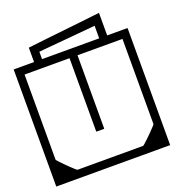

<svg xmlns="http://www.w3.org/2000/svg" viewBox="-148 -801 826 903"><g transform="rotate(-20 265.0 -349.5)"><path d="M-20 -279H20V-120Q20 -118.5 27.8 -110Q35.5 -101.5 47 -89.8Q58.5 -78 70.5 -66.5Q82.5 -55 91 -47.5Q99.5 -40 101 -40Q101 -40 101 -40Q101 -40 101 -40Q101 -40 101 -40Q101 -40 118.2 -40Q135.5 -40 161 -40Q186.5 -40 212 -40Q237.5 -40 254.8 -40Q272 -40 272 -40Q272 -30.5 272 -20.2Q272 -10 272 0Q272 0 272 0Q272 0 272 0Q272 0 272 0Q272 0 272 0Q272 0 272 0Q268.5 0 246 0Q223.5 0 190.2 0Q157 0 120.8 0Q84.5 0 52.5 0Q20.5 0 0.2 0Q-20 0 -20 0Q-20 0 -20 0Q-20 0 -20 0Q-20 0 -20 0Q-20 0 -20 0Q-20 0 -20 -20.2Q-20 -40.5 -20 -72.2Q-20 -104 -20 -139.5Q-20 -175 -20 -206.8Q-20 -238.5 -20 -258.8Q-20 -279 -20 -279ZM550 -279Q550 -279 550 -258.8Q550 -238.5 550 -206.8Q550 -175 550 -139.5Q550 -104 550 -72.2Q550 -40.5 550 -20.2Q550 0 550 0Q550 0 550 0Q550 0 550 0Q550 0 550 0Q550 0 550 0Q550 0 529.8 0Q509.5 0 477.5 0Q445.5 0 409.2 0Q373 0 339.8 0Q306.5 0 284 0Q261.5 0 258 0Q258 0 258 0Q258 0 258 0Q258 0 258 0Q258 0 258 0Q258 0 258 0Q258 -10 258 -20.2Q258 -30.5 258 -40Q258 -40 275.2 -40Q292.5 -40 318 -40Q343.5 -40 369 -40Q394.5 -40 411.8 -40Q429 -40 429 -40Q429 -40 429 -40Q429 -40 429 -40Q429 -40 429 -40Q430.5 -40 439 -47.5Q447.5 -55 459.5 -66.5Q471.5 -78 483 -89.8Q494.5 -101.5 502.2 -110Q510 -118.5 510 -120V-279ZM550 -398V-188H510Q510 -188 510 -203.8Q510 -219.5 510 -240.5Q510 -261.5 510 -277.2Q510 -293 510 -293Q510 -293 510 -293Q510 -293 510 -293Q510 -293 510 -293Q510 -293 510 -293Q510 -293 510 -308.8Q510 -324.5 510 -345.5Q510 -366.5 510 -382.2Q510 -398 510 -398ZM-20 -398H20Q20 -398 20 -382.2Q20 -366.5 20 -345.5Q20 -324.5 20 -308.8Q20 -293 20 -293Q20 -293 20 -293Q20 -293 20 -293Q20 -293 20 -293Q20 -293 20 -293Q20 -293 20 -277.2Q20 -261.5 20 -240.5Q20 -219.5 20 -203.8Q20 -188 20 -188H-20ZM550 -307H510Q510 -307 510 -324.2Q510 -341.5 510 -368.8Q510 -396 510 -426.5Q510 -457 510 -484.2Q510 -511.5 510 -528.8Q510 -546 510 -546Q510 -546 510 -546Q510 -546 510 -546Q510 -546 510 -546Q510 -546 510 -546Q510 -546 510 -546Q510 -546 510 -546Q510 -546 510 -546Q510 -546 510 -546Q510 -546 510 -546Q510 -546 510 -546Q510 -546 510 -546Q510 -546 510 -546Q510 -546 510 -546Q510 -546 491.8 -546Q473.5 -546 444.8 -546Q416 -546 384 -546Q352 -546 323.2 -546Q294.5 -546 276.2 -546Q258 -546 258 -546Q258 -556 258 -566.2Q258 -576.5 258 -586Q258 -586 258 -586Q258 -586 258 -586Q258 -586 258 -586Q258 -586 258 -586Q258 -586 258 -586Q258 -586 279 -586Q300 -586 333.2 -586Q366.5 -586 404 -586Q441.5 -586 474.8 -586Q508 -586 529 -586Q550 -586 550 -586Q550 -586 550 -586Q550 -586 550 -586Q550 -586 550 -586Q550 -586 550 -586Q550 -586 550 -565.8Q550 -545.5 550 -513.8Q550 -482 550 -446.5Q550 -411 550 -379.2Q550 -347.5 550 -327.2Q550 -307 550 -307ZM-20 -307Q-20 -307 -20 -327.2Q-20 -347.5 -20 -379.2Q-20 -411 -20 -446.5Q-20 -482 -20 -513.8Q-20 -545.5 -20 -565.8Q-20 -586 -20 -586Q-20 -586 -20 -586Q-20 -586 -20 -586Q-20 -586 -20 -586Q-20 -586 -20 -586Q-20 -586 1 -586Q22 -586 55.2 -586Q88.5 -586 126 -586Q163.5 -586 196.8 -586Q230 -586 251 -586Q272 -586 272 -586Q272 -586 272 -586Q272 -586 272 -586Q272 -586 272 -586Q272 -586 272 -586Q272 -586 272 -586Q272 -576.5 272 -566.2Q272 -556 272 -546Q272 -546 253.8 -546Q235.5 -546 206.8 -546Q178 -546 146 -546Q114 -546 85.2 -546Q56.5 -546 38.2 -546Q20 -546 20 -546Q20 -546 20 -546Q20 -546 20 -546Q20 -546 20 -546Q20 -546 20 -546Q20 -546 20 -546Q20 -546 20 -546Q20 -546 20 -546Q20 -546 20 -546Q20 -546 20 -546Q20 -546 20 -546Q20 -546 20 -546Q20 -546 20 -546Q20 -546 20 -546Q20 -546 20 -528.8Q20 -511.5 20 -484.2Q20 -457 20 -426.5Q20 -396 20 -368.8Q20 -341.5 20 -324.2Q20 -307 20 -307ZM249 -550Q249 -550 257 -550Q265 -550 273 -550Q281 -550 281 -550Q282.5 -550 283.2 -550Q284 -550 284.5 -549.5Q285 -549 285 -548.2Q285 -547.5 285 -546Q285 -546 285 -546Q285 -546 285 -546Q285 -546 285 -546Q285 -546 285 -546Q285 -546 285 -546Q285 -546 285 -546Q285 -546 285 -519.8Q285 -493.5 285 -452Q285 -410.5 285 -364Q285 -317.5 285 -276Q285 -234.5 285 -208.2Q285 -182 285 -182Q285 -180 284.8 -179.2Q284.5 -178.5 283.8 -178.2Q283 -178 281 -178Q281 -178 273 -178Q265 -178 257 -178Q249 -178 249 -178Q247 -178 246.2 -178.2Q245.5 -178.5 245.2 -179.2Q245 -180 245 -182Q245 -182 245 -208.2Q245 -234.5 245 -276Q245 -317.5 245 -364Q245 -410.5 245 -452Q245 -493.5 245 -519.8Q245 -546 245 -546Q245 -546 245 -546Q245 -546 245 -546Q245 -546 245 -546Q245 -546 245 -546Q245 -546 245 -546Q245 -546 245 -546Q245 -547.5 245 -548.2Q245 -549 245.5 -549.5Q246 -550 246.8 -550Q247.5 -550 249 -550ZM82 -566Q82 -568 82 -572Q82 -576 82 -585.2Q82 -594.5 82 -612Q82 -629.5 82 -658Q82 -658 82 -658Q82 -658 82 -658Q82 -658 108.5 -661Q135 -664 176.5 -668.8Q218 -673.5 265 -678.5Q312 -683.5 353.5 -688.2Q395 -693 421.5 -696Q448 -699 448 -699Q448 -699 448 -699Q448 -699 448 -699Q448 -670 448 -649.5Q448 -629 448 -614.8Q448 -600.5 448 -591.2Q448 -582 448 -576Q448 -570 448 -566H408Q408 -573 408 -579.2Q408 -585.5 408 -593.8Q408 -602 408 -615Q408 -628 408 -649Q408 -649 408 -649Q408 -649 408 -649Q408 -649 387.2 -647Q366.5 -645 334 -642.2Q301.5 -639.5 265 -636Q228.5 -632.5 196 -629.8Q163.5 -627 142.8 -625Q122 -623 122 -623Q122 -623 122 -623Q122 -623 122 -623Q122 -608 122 -599Q122 -590 122 -582.8Q122 -575.5 122 -566Z"/></g></svg>

Font: Honk
Style: Regular
Weight: 400
Designer: Noopur Datye & Yesha Goshar
Foundry: Ek Type
Version: Version 1.000